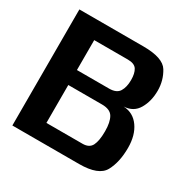

<svg xmlns="http://www.w3.org/2000/svg" viewBox="-152 -821 960 967"><g transform="rotate(30 328.0 -337.5)"><path d="M40.5 0H428.5Q541.5 0 571.5 -55.2Q601.5 -110.5 601.5 -193.5Q601.5 -266.5 568.5 -313.2Q535.5 -360 478 -363Q534 -365.5 560.5 -411Q587 -456.5 587 -517.5Q587 -577 557 -626Q527 -675 413 -675H40.5ZM182.5 -97V-317.5H378.5Q426.5 -317.5 443 -289.2Q459.5 -261 459.5 -208Q459.5 -152.5 445.5 -124.8Q431.5 -97 392.5 -97ZM182.5 -404.5V-578.5H378Q417 -578.5 430.5 -557.2Q444 -536 444 -497Q444 -455.5 428.2 -430Q412.5 -404.5 369.5 -404.5Z"/></g></svg>

Font: Anybody Thin SemiBold
Style: Regular
Weight: 600
Version: Version 1.113;gftools[0.9.25]